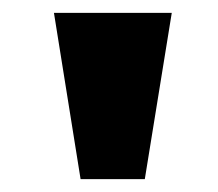

<svg xmlns="http://www.w3.org/2000/svg" viewBox="-20 -720 340 299"><path d="M105.5 -441 64 -700H247.5L205.5 -441Z"/></svg>

Font: Trispace Condensed
Style: Bold
Weight: 700
Width: 3
Designer: Tyler Finck
Foundry: Etcetera Type Company
Version: Version 1.210; ttfautohint (v1.8.3)